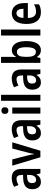

<svg xmlns="http://www.w3.org/2000/svg" viewBox="1429 -2229 810 3708"><g transform="rotate(-90 1834.0 -375.0)"><path d="M255 -553C188 -553 129 -536 80 -508L114 -423C158 -447 198 -461 235 -461C284 -461 309 -430 309 -361V-335L236 -332C104 -327 34 -268 34 -157C34 -62 81 10 172 10C241 10 281 -17 317 -74H320L340 0H425V-363C425 -488 368 -553 255 -553ZM260 -255 309 -258V-208C309 -128 270 -82 215 -82C176 -82 152 -107 152 -161C152 -220 184 -252 260 -255Z M651 0H777L940 -543H819L737 -227C727 -188 718 -147 715 -119H711C707 -158 697 -201 688 -237L610 -543H489Z M1197 -553C1130 -553 1071 -536 1022 -508L1056 -423C1100 -447 1140 -461 1177 -461C1226 -461 1251 -430 1251 -361V-335L1178 -332C1046 -327 976 -268 976 -157C976 -62 1023 10 1114 10C1183 10 1223 -17 1259 -74H1262L1282 0H1367V-363C1367 -488 1310 -553 1197 -553ZM1202 -255 1251 -258V-208C1251 -128 1212 -82 1157 -82C1118 -82 1094 -107 1094 -161C1094 -220 1126 -252 1202 -255Z M1553 -753C1512 -753 1488 -731 1488 -685C1488 -640 1513 -618 1553 -618C1593 -618 1617 -640 1617 -685C1617 -731 1594 -753 1553 -753ZM1611 -543H1494V0H1611Z M1857 0V-760H1741V0Z M2177 -553C2110 -553 2051 -536 2002 -508L2036 -423C2080 -447 2120 -461 2157 -461C2206 -461 2231 -430 2231 -361V-335L2158 -332C2026 -327 1956 -268 1956 -157C1956 -62 2003 10 2094 10C2163 10 2203 -17 2239 -74H2242L2262 0H2347V-363C2347 -488 2290 -553 2177 -553ZM2182 -255 2231 -258V-208C2231 -128 2192 -82 2137 -82C2098 -82 2074 -107 2074 -161C2074 -220 2106 -252 2182 -255Z M2590 -566V-760H2474V0H2566L2584 -63H2591C2623 -14 2661 10 2721 10C2829 10 2895 -92 2895 -272C2895 -453 2829 -552 2721 -552C2662 -552 2620 -524 2591 -472H2586C2588 -506 2590 -539 2590 -566ZM2687 -454C2748 -454 2776 -393 2776 -274C2776 -148 2747 -87 2688 -87C2618 -87 2590 -144 2590 -263V-283C2590 -391 2613 -454 2687 -454Z M3118 0V-760H3002V0Z M3432 -552C3300 -552 3225 -452 3225 -268C3225 -96 3300 10 3450 10C3511 10 3559 -1 3604 -27V-123C3556 -96 3514 -84 3463 -84C3383 -84 3343 -137 3341 -242H3629V-308C3629 -456 3559 -552 3432 -552ZM3434 -462C3491 -462 3519 -406 3519 -327H3342C3347 -419 3380 -462 3434 -462Z"/></g></svg>

Font: Noto Sans Lao UI Cond SemBd
Style: Regular
Weight: 600
Width: 3
Designer: Monotype Design Team
Foundry: Monotype Imaging Inc.
Version: Version 2.000